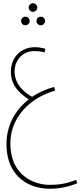

<svg xmlns="http://www.w3.org/2000/svg" viewBox="-20 -770 497 1184"><path d="M183 -697C198 -697 210 -709 210 -724C210 -738 198 -750 183 -750C169 -750 157 -738 157 -724C157 -709 169 -697 183 -697ZM136 -614C151 -614 163 -626 163 -641C163 -655 151 -667 136 -667C122 -667 110 -655 110 -641C110 -626 122 -614 136 -614ZM231 -614C246 -614 258 -626 258 -641C258 -655 246 -667 231 -667C217 -667 205 -655 205 -641C205 -626 217 -614 231 -614ZM285 394C355 394 409 379 457 360L449 339C389 363 343 370 285 370C213 370 44 331 44 112C44 -42 161 -167 320 -211L314 -234C262 -220 217 -199 178 -173C135 -196 70 -247 70 -329C70 -401 122 -455 191 -455C219 -455 236 -452 255 -447L260 -469C234 -476 216 -479 194 -479C119 -479 47 -426 47 -327C47 -234 115 -185 157 -157C67 -87 20 12 20 117C20 335 178 394 285 394Z"/></svg>

Font: Noto Sans Arabic ExtCond Thin
Style: Regular
Weight: 100
Width: 2
Designer: Monotype Design Team, Nadine Chahine, Nizar Qandah and Khaled Hosny
Foundry: Monotype Imaging Inc.
Version: Version 2.012